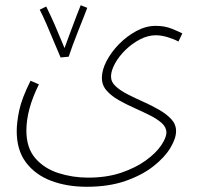

<svg xmlns="http://www.w3.org/2000/svg" viewBox="-20 -485 762 735"><path d="M44 17Q44 -16 53.5 -62Q63 -108 97 -176L129 -162Q81 -66 81 15Q81 81 115 120.5Q149 160 203.5 177.5Q258 195 317 195Q389 195 444.5 176Q500 157 538.5 129Q577 101 597 71.5Q617 42 617 22Q617 2 599 -14Q581 -30 553 -44Q525 -58 493.5 -72Q462 -86 434 -102Q406 -118 388 -138.5Q370 -159 370 -187Q370 -217 388 -251.5Q406 -286 436 -316.5Q466 -347 502.5 -366.5Q539 -386 576 -386Q610 -386 636.5 -375.5Q663 -365 678 -357L663 -326Q647 -335 622.5 -342.5Q598 -350 576 -350Q546 -350 515.5 -334Q485 -318 460 -293.5Q435 -269 420 -241.5Q405 -214 405 -192Q405 -171 423 -154.5Q441 -138 469.5 -123.5Q498 -109 529.5 -95Q561 -81 589.5 -64.5Q618 -48 636 -28.5Q654 -9 654 17Q654 45 632 81.5Q610 118 566.5 152Q523 186 459.5 208Q396 230 312 230Q236 230 175.5 207Q115 184 79.5 137Q44 90 44 17ZM212 -265Q203 -285 188.5 -320.5Q174 -356 158.5 -391.5Q143 -427 132 -448L157 -460Q163 -448 176.5 -419Q190 -390 203.5 -357Q217 -324 227 -301Q237 -329 250 -363.5Q263 -398 274 -427Q285 -456 289 -465L314 -455Q310 -444 300.5 -420Q291 -396 279.5 -367Q268 -338 258 -311Q248 -284 243 -268Z"/></svg>

Font: Noto Sans Arabic UI SmCn XLt
Style: Regular
Weight: 200
Width: 4
Designer: Monotype Design Team, Nadine Chahine and Nizar Qandah
Foundry: Monotype Imaging Inc.
Version: Version 2.010; ttfautohint (v1.8.4.7-5d5b)